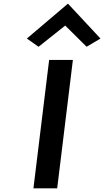

<svg xmlns="http://www.w3.org/2000/svg" viewBox="-20 -1031 570 1051"><path d="M127 -820 191 -775 337 -891 454 -775 530 -820 352 -1011ZM293 0 379 -703H249L163 0Z"/></svg>

Font: Bluebird
Style: Obl
Weight: 400
Designer: Jasper
Foundry: Cannot Into Space Fonts
Version: Version 0.98